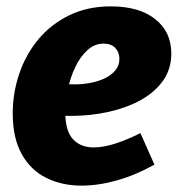

<svg xmlns="http://www.w3.org/2000/svg" viewBox="-20 -570 562 603"><path d="M236 13Q175 13 126 -11Q77 -35 48.5 -85.5Q20 -136 20 -214Q20 -278 40.5 -338.5Q61 -399 100.5 -446.5Q140 -494 197.5 -522Q255 -550 328 -550Q417 -550 467.5 -510Q518 -470 518 -402Q518 -353 492 -316.5Q466 -280 421.5 -255.5Q377 -231 320.5 -218.5Q264 -206 203 -206Q191 -206 182.5 -206.5Q174 -207 168 -207L177 -307Q186 -306 195.5 -305.5Q205 -305 214 -305Q240 -305 265.5 -310Q291 -315 311 -325Q331 -335 343 -350Q355 -365 355 -385Q355 -406 342 -419.5Q329 -433 305 -433Q277 -433 254.5 -412.5Q232 -392 216.5 -359.5Q201 -327 193 -289.5Q185 -252 185 -218Q185 -159 209 -133Q233 -107 274 -107Q305 -107 342 -119Q379 -131 421 -152L465 -53Q406 -20 347.5 -3.5Q289 13 236 13Z"/></svg>

Font: Bitter Thin ExtraBold
Style: Italic
Weight: 800
Italic angle: -9°
Version: Version 2.002